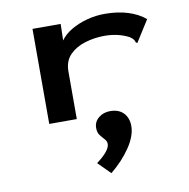

<svg xmlns="http://www.w3.org/2000/svg" viewBox="-84 -561 918 933"><g transform="rotate(-10 375.0 -95.0)"><path d="M135 -468H274L272 -387Q292 -415 327 -435.5Q362 -456 405 -467.5Q448 -479 493 -479Q557 -479 607.5 -463Q658 -447 692 -418L630 -320L625 -312L618 -316Q616 -324 611.5 -330.5Q607 -337 594 -346Q541 -374 473 -374Q424 -374 377.5 -360Q331 -346 301 -315.5Q271 -285 271 -233V1H135ZM391 289 331 229Q398 179 398 146Q398 132 387.5 121Q377 110 366.5 96.5Q356 83 356 60Q356 30 379.5 10.5Q403 -9 437 -9Q479 -9 502.5 15.5Q526 40 526 80Q526 128 488.5 184Q451 240 391 289Z"/></g></svg>

Font: Inconsolata ExtraExpanded ExtraBold
Style: Regular
Weight: 800
Width: 8
Monospace: yes
Designer: Raph Levien, Cyreal, Brenton Simpson
Foundry: Raph Levien, Cyreal, Google
Version: Version 3.001; ttfautohint (v1.8.2.53-6de2)